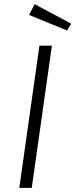

<svg xmlns="http://www.w3.org/2000/svg" viewBox="-20 -905 363 925"><path d="M133 0H73L170 -685H230ZM323 -791 303 -758 120 -833 147 -885Z"/></svg>

Font: FiraGO Light
Style: Italic
Weight: 300
Italic angle: -8°
Designer: bBox Type GmbH
Foundry: bBox Type GmbH
Version: Version 1.001